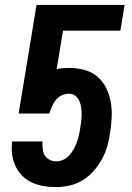

<svg xmlns="http://www.w3.org/2000/svg" viewBox="-20 -755 540 783"><path d="M209 8Q183 8 159 4Q135 0 113 -9.5Q91 -19 73.5 -35.5Q56 -52 45.5 -73Q35 -94 30.5 -118Q26 -142 29 -168V-178H153V-169Q153 -156 155 -142.5Q157 -129 164.5 -118.5Q172 -108 184 -102.5Q196 -97 209 -97Q224 -97 238 -103.5Q252 -110 262.5 -121.5Q273 -133 280.5 -146.5Q288 -160 293 -174Q298 -188 301.5 -202.5Q305 -217 307 -231Q309 -246 311 -260.5Q313 -275 313 -289Q313 -303 311 -317Q309 -331 303.5 -343.5Q298 -356 287 -364.5Q276 -373 261 -373Q247 -373 232.5 -366.5Q218 -360 208 -347.5Q198 -335 192 -321Q186 -307 181 -292H56L129 -735H488L471 -630H237L211 -473Q224 -476 236.5 -477Q249 -478 262 -478Q294 -478 324 -470Q354 -462 376.5 -443Q399 -424 412.5 -397Q426 -370 431.5 -339.5Q437 -309 435.5 -277.5Q434 -246 429 -214Q425 -186 417.5 -159Q410 -132 396 -106.5Q382 -81 362.5 -58.5Q343 -36 318 -20.5Q293 -5 264.5 1.5Q236 8 209 8Z"/></svg>

Font: Iosevka Curly Extrabold
Style: Italic
Weight: 800
Italic angle: -9°
Monospace: yes
Designer: Belleve Invis
Foundry: Belleve Invis
Version: Version 22.1.2; ttfautohint (v1.8.4)